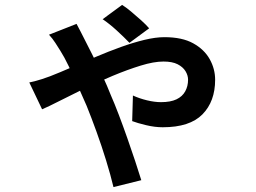

<svg xmlns="http://www.w3.org/2000/svg" viewBox="-20 -674 1040 780"><path d="M506 -500Q484 -523 454.5 -550Q425 -577 397 -596L476 -654Q491 -645 512 -627.5Q533 -610 553 -592Q573 -574 586 -559ZM291 -577Q298 -563 306.5 -547.5Q315 -532 320 -521Q334 -494 354.5 -453Q375 -412 395.5 -368Q416 -324 430 -288Q445 -254 462.5 -208Q480 -162 497 -113.5Q514 -65 529 -20Q544 25 554 58L441 86Q429 36 411 -22.5Q393 -81 372 -139Q351 -197 332 -244Q315 -283 296 -325.5Q277 -368 259 -405.5Q241 -443 225 -468Q217 -481 205 -499.5Q193 -518 179 -533ZM99 -339Q127 -345 150 -352.5Q173 -360 183 -364Q224 -380 272 -401Q320 -422 370.5 -443.5Q421 -465 471 -483Q521 -501 566.5 -512Q612 -523 648 -523Q720 -523 765 -498Q810 -473 832 -433.5Q854 -394 854 -350Q854 -262 802.5 -209.5Q751 -157 641 -157Q609 -157 573.5 -165.5Q538 -174 517 -182L520 -286Q546 -274 577 -266.5Q608 -259 634 -259Q673 -259 697 -270.5Q721 -282 732.5 -303Q744 -324 744 -350Q744 -368 733.5 -385Q723 -402 701.5 -413Q680 -424 644 -424Q605 -424 551.5 -407.5Q498 -391 438 -366Q378 -341 321.5 -313.5Q265 -286 220 -263Q175 -240 151 -230Z"/></svg>

Font: Noto Sans SC Thin SemiBold
Style: Regular
Weight: 600
Version: Version 2.004-H2;hotconv 1.0.118;makeotfexe 2.5.65603